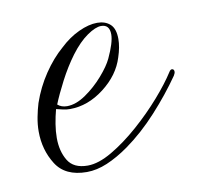

<svg xmlns="http://www.w3.org/2000/svg" viewBox="-47 -345 419 402"><g transform="rotate(-10 162.5 -144.0)"><path d="M108 8Q62 8 42.5 -23Q23 -54 23 -93Q23 -108 26 -123.5Q29 -139 33 -152Q44 -184 62.5 -211.5Q81 -239 103 -258Q122 -276 143.5 -286Q165 -296 183 -296Q200 -296 210.5 -286.5Q221 -277 221 -255Q221 -238 214 -217Q203 -181 168.5 -154.5Q134 -128 96 -128Q89 -128 82 -129.5Q75 -131 67 -133Q63 -118 60.5 -102.5Q58 -87 58 -73Q58 -45 70 -25Q82 -5 112 -5Q135 -5 164 -22Q193 -39 222.5 -65Q252 -91 276 -118.5Q300 -146 314 -168Q317 -173 320 -173Q325 -173 325 -167Q325 -164 322 -159Q297 -123 265 -88Q233 -53 198 -28Q174 -11 151.5 -1.5Q129 8 108 8ZM91 -135Q110 -135 131 -149.5Q152 -164 169 -183.5Q186 -203 193 -218Q208 -250 208 -267Q208 -288 190 -288Q178 -288 160 -275.5Q142 -263 124 -239Q107 -216 93 -189Q79 -162 71 -142Q79 -135 91 -135Z"/></g></svg>

Font: Gwendolyn
Style: Regular
Weight: 400
Designer: Robert E. Leuschke
Foundry: Robert E. Leuschke
Version: Version 1.010; ttfautohint (v1.8.3)